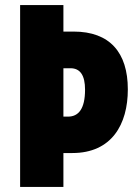

<svg xmlns="http://www.w3.org/2000/svg" viewBox="-20 -734 540 754"><path d="M482 -383C482 -528 411 -610 269 -610H229V-714H59V0H229V-133H264C419 -133 482 -246 482 -383ZM247 -276H229V-466H257C295 -466 314 -438 314 -382C314 -306 288 -276 247 -276Z"/></svg>

Font: Noto Sans Armenian ExtraCondensed Black
Style: Regular
Weight: 900
Width: 2
Designer: Monotype Design Team
Foundry: Monotype Imaging Inc.
Version: Version 2.008